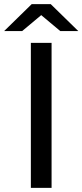

<svg xmlns="http://www.w3.org/2000/svg" viewBox="-44 -907 398 927"><path d="M109 -887H201L334 -757H247L155 -834L63 -757H-24ZM205 0H105V-700H205Z"/></svg>

Font: false
Style: Regular
Weight: 500
Designer: Julieta Ulanovsky
Foundry: Julieta Ulanovsky
Version: Version 7.222;hotconv 1.0.109;makeotfexe 2.5.65596